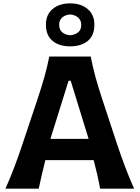

<svg xmlns="http://www.w3.org/2000/svg" viewBox="-20 -1127 837 1147"><path d="M12.7 0Q41 -63.5 67.4 -133.5Q93.8 -203.6 114.7 -267.1L205.1 -537.6Q229.5 -611.3 246.1 -670.4Q262.7 -729.5 274.4 -789.1H522Q534.2 -727.1 550 -668.5Q565.9 -609.9 589.8 -537.6L679.2 -266.6Q700.7 -201.2 726.8 -132.3Q752.9 -63.5 780.8 0H578.1Q570.8 -41.5 560.8 -85Q550.8 -128.4 539.6 -170.4H251Q240.2 -127.4 230 -84.2Q219.7 -41 211.4 0ZM509.3 -297.4 402.3 -644.5H389.6L281.2 -297.4ZM398.4 -850.1Q334 -850.1 294.2 -882.6Q254.4 -915 254.4 -980Q254.4 -1039.6 294.4 -1073.2Q334.5 -1106.9 399.4 -1106.9Q464.4 -1106.9 504.2 -1072.5Q543.9 -1038.1 543.9 -980Q543.9 -914.1 503.9 -882.1Q463.9 -850.1 398.4 -850.1ZM398.4 -916.5Q428.7 -918.9 447 -934.1Q465.3 -949.2 465.3 -979.5Q465.3 -1005.4 446.8 -1022Q428.2 -1038.6 399.4 -1040.5Q369.6 -1038.6 351.6 -1022.5Q333.5 -1006.3 333.5 -979.5Q333.5 -949.2 351.8 -934.1Q370.1 -918.9 398.4 -916.5Z"/></svg>

Font: Pinar Bold
Style: Regular
Weight: 700
Designer: Amin Abedi
Version: Version 3.000